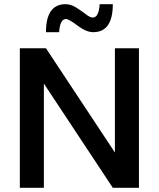

<svg xmlns="http://www.w3.org/2000/svg" viewBox="-20 -899 760 919"><path d="M645 0H520L190 -499V0H75V-668H200L530 -169V-668H645ZM426 -745Q393 -745 351 -776.5Q309 -808 296 -808Q267 -808 263 -745H200Q200 -879 294 -879Q319 -879 344.5 -863Q370 -847 390.5 -831Q411 -815 424 -815Q453 -815 457 -879H520Q520 -745 426 -745Z"/></svg>

Font: Celebes SemiBold
Style: Regular
Weight: 600
Designer: Anugrah Pasau
Foundry: Lafontype
Version: Version 1.000